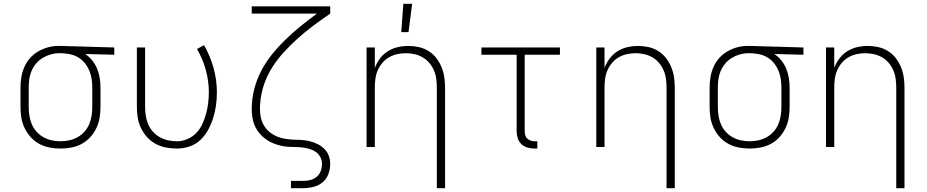

<svg xmlns="http://www.w3.org/2000/svg" viewBox="-20 -768 4840 1003"><path d="M296 8Q267 8 238.5 2.5Q210 -3 185 -16.5Q160 -30 140.5 -51.5Q121 -73 108.5 -99Q96 -125 91.5 -153Q87 -181 87 -210V-310Q87 -338 91.5 -365Q96 -392 107 -417.5Q118 -443 136.5 -464Q155 -485 179 -499Q203 -513 229.5 -520.5Q256 -528 284 -528H300L577 -520V-482L425 -486Q446 -472 462 -452Q478 -432 487.5 -408.5Q497 -385 501 -360Q505 -335 505 -310V-210Q505 -181 500.5 -153Q496 -125 483.5 -99Q471 -73 451.5 -51.5Q432 -30 407 -16.5Q382 -3 353.5 2.5Q325 8 296 8ZM296 -30Q319 -30 342 -35Q365 -40 385.5 -51.5Q406 -63 421.5 -80.5Q437 -98 446 -119.5Q455 -141 458.5 -164Q462 -187 462 -210V-310Q462 -332 459 -353.5Q456 -375 448 -395.5Q440 -416 427 -433.5Q414 -451 396 -463.5Q378 -476 357 -482Q336 -488 314 -489L300 -490H288Q266 -490 244 -483.5Q222 -477 203 -465.5Q184 -454 169 -436.5Q154 -419 145 -398Q136 -377 133 -355Q130 -333 130 -310V-210Q130 -187 133.5 -164Q137 -141 146 -119.5Q155 -98 170.5 -80.5Q186 -63 206.5 -51.5Q227 -40 250 -35Q273 -30 296 -30Z M904 8Q875 8 846.5 2.5Q818 -3 793 -16.5Q768 -30 748.5 -51.5Q729 -73 716.5 -99Q704 -125 699.5 -153Q695 -181 695 -210V-520H738V-210Q738 -187 741.5 -164Q745 -141 754 -119.5Q763 -98 778.5 -80.5Q794 -63 814.5 -51.5Q835 -40 858 -35Q881 -30 904 -30Q932 -30 959 -41.5Q986 -53 1005.5 -73.5Q1025 -94 1037 -120Q1049 -146 1056.5 -173.5Q1064 -201 1067.5 -229.5Q1071 -258 1071 -286Q1071 -345 1055 -403Q1039 -461 1009 -512L1046 -532Q1078 -476 1095.5 -413Q1113 -350 1113 -286Q1113 -252 1108.5 -218.5Q1104 -185 1094 -153Q1084 -121 1068 -91Q1052 -61 1027.5 -37.5Q1003 -14 970.5 -3Q938 8 904 8Z M1500 215V177H1565Q1584 177 1602.5 172Q1621 167 1635 155Q1649 143 1655.5 125Q1662 107 1662 88Q1662 69 1653 52Q1644 35 1628 24.5Q1612 14 1594 9Q1576 4 1557 2Q1538 0 1519 0Q1500 0 1481.5 -1.5Q1463 -3 1444.5 -7.5Q1426 -12 1408.5 -19Q1391 -26 1375 -36.5Q1359 -47 1345.5 -60.5Q1332 -74 1322 -90Q1312 -106 1306 -124Q1300 -142 1297.5 -161Q1295 -180 1295 -198Q1295 -251 1308 -302Q1321 -353 1345.5 -399.5Q1370 -446 1403 -486.5Q1436 -527 1474 -563.5Q1512 -600 1552.5 -633Q1593 -666 1636 -697H1295V-735H1705V-697Q1660 -666 1617 -634Q1574 -602 1534 -566Q1494 -530 1458 -490Q1422 -450 1394.5 -403.5Q1367 -357 1352.5 -304.5Q1338 -252 1338 -198Q1338 -175 1343 -152.5Q1348 -130 1360 -110.5Q1372 -91 1390.5 -76.5Q1409 -62 1430.5 -53.5Q1452 -45 1474.5 -42Q1497 -39 1520 -38H1522Q1543 -38 1564 -36Q1585 -34 1605 -28.5Q1625 -23 1643.5 -13Q1662 -3 1676.5 12Q1691 27 1698 47Q1705 67 1705 88Q1705 115 1695.5 141Q1686 167 1665.5 184Q1645 201 1618.5 208Q1592 215 1565 215Z M2262 215V-310Q2262 -333 2259 -356Q2256 -379 2247 -400Q2238 -421 2223 -439Q2208 -457 2188 -468.5Q2168 -480 2145.5 -485Q2123 -490 2100 -490Q2077 -490 2054.5 -485Q2032 -480 2012 -468.5Q1992 -457 1977 -439Q1962 -421 1953 -400Q1944 -379 1941 -356Q1938 -333 1938 -310V0H1895V-520H1938V-413Q1948 -440 1965 -462.5Q1982 -485 2005.5 -500Q2029 -515 2057 -521.5Q2085 -528 2113 -528Q2141 -528 2168 -522Q2195 -516 2218.5 -501.5Q2242 -487 2259 -465Q2276 -443 2286.5 -417.5Q2297 -392 2301 -365Q2305 -338 2305 -310V215ZM2076 -600 2087 -748H2133L2114 -600Z M2787 8H2772Q2754 8 2736 3Q2718 -2 2704.5 -14.5Q2691 -27 2685 -45Q2679 -63 2679 -81V-482H2495V-520H2905V-482H2721V-81Q2721 -71 2724 -61Q2727 -51 2734.5 -44Q2742 -37 2752 -33.5Q2762 -30 2772 -30H2787Z M3462 215V-310Q3462 -333 3459 -356Q3456 -379 3447 -400Q3438 -421 3423 -439Q3408 -457 3388 -468.5Q3368 -480 3345.5 -485Q3323 -490 3300 -490Q3277 -490 3254.5 -485Q3232 -480 3212 -468.5Q3192 -457 3177 -439Q3162 -421 3153 -400Q3144 -379 3141 -356Q3138 -333 3138 -310V0H3095V-520H3138V-413Q3148 -440 3165 -462.5Q3182 -485 3205.5 -500Q3229 -515 3257 -521.5Q3285 -528 3313 -528Q3341 -528 3368 -522Q3395 -516 3418.5 -501.5Q3442 -487 3459 -465Q3476 -443 3486.5 -417.5Q3497 -392 3501 -365Q3505 -338 3505 -310V215Z M3896 8Q3867 8 3838.5 2.5Q3810 -3 3785 -16.5Q3760 -30 3740.5 -51.5Q3721 -73 3708.5 -99Q3696 -125 3691.5 -153Q3687 -181 3687 -210V-310Q3687 -338 3691.5 -365Q3696 -392 3707 -417.5Q3718 -443 3736.5 -464Q3755 -485 3779 -499Q3803 -513 3829.5 -520.5Q3856 -528 3884 -528H3900L4177 -520V-482L4025 -486Q4046 -472 4062 -452Q4078 -432 4087.5 -408.5Q4097 -385 4101 -360Q4105 -335 4105 -310V-210Q4105 -181 4100.5 -153Q4096 -125 4083.5 -99Q4071 -73 4051.5 -51.5Q4032 -30 4007 -16.5Q3982 -3 3953.5 2.5Q3925 8 3896 8ZM3896 -30Q3919 -30 3942 -35Q3965 -40 3985.5 -51.5Q4006 -63 4021.5 -80.5Q4037 -98 4046 -119.5Q4055 -141 4058.5 -164Q4062 -187 4062 -210V-310Q4062 -332 4059 -353.5Q4056 -375 4048 -395.5Q4040 -416 4027 -433.5Q4014 -451 3996 -463.5Q3978 -476 3957 -482Q3936 -488 3914 -489L3900 -490H3888Q3866 -490 3844 -483.5Q3822 -477 3803 -465.5Q3784 -454 3769 -436.5Q3754 -419 3745 -398Q3736 -377 3733 -355Q3730 -333 3730 -310V-210Q3730 -187 3733.5 -164Q3737 -141 3746 -119.5Q3755 -98 3770.5 -80.5Q3786 -63 3806.5 -51.5Q3827 -40 3850 -35Q3873 -30 3896 -30Z M4662 215V-310Q4662 -333 4659 -356Q4656 -379 4647 -400Q4638 -421 4623 -439Q4608 -457 4588 -468.5Q4568 -480 4545.5 -485Q4523 -490 4500 -490Q4477 -490 4454.5 -485Q4432 -480 4412 -468.5Q4392 -457 4377 -439Q4362 -421 4353 -400Q4344 -379 4341 -356Q4338 -333 4338 -310V0H4295V-520H4338V-413Q4348 -440 4365 -462.5Q4382 -485 4405.5 -500Q4429 -515 4457 -521.5Q4485 -528 4513 -528Q4541 -528 4568 -522Q4595 -516 4618.5 -501.5Q4642 -487 4659 -465Q4676 -443 4686.5 -417.5Q4697 -392 4701 -365Q4705 -338 4705 -310V215Z"/></svg>

Font: Iosevka Aile Extralight
Style: Regular
Weight: 200
Designer: Belleve Invis
Foundry: Belleve Invis
Version: Version 31.1.0; ttfautohint (v1.8.4)